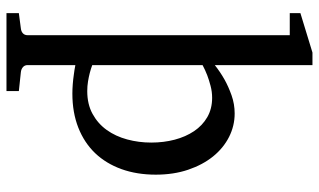

<svg xmlns="http://www.w3.org/2000/svg" viewBox="-218 -559 995 599"><g transform="rotate(90 279.5 -259.5)"><path d="M424.8 -233.9Q424.8 -272.5 415.8 -306.9Q406.7 -341.3 389.2 -367.4Q371.6 -393.6 345.5 -408.7Q319.3 -423.8 285.2 -423.8Q266.1 -423.8 247.8 -418.9Q229.5 -414.1 215.3 -408.7Q198.7 -402.3 183.1 -394V-49.8Q194.8 -45.4 208 -42Q219.2 -39.1 233.9 -36.6Q248.5 -34.2 264.2 -34.2Q305.2 -34.2 335.4 -50.8Q365.7 -67.4 385.5 -95Q405.3 -122.6 415 -158.7Q424.8 -194.8 424.8 -233.9ZM524.9 -248Q524.9 -189 507.6 -140.9Q490.2 -92.8 457.8 -58.8Q425.3 -24.9 378.2 -6.3Q331.1 12.2 272 12.2Q258.3 12.2 242.7 11Q227.1 9.8 213.9 7.8Q198.2 5.9 183.1 2.9V151.9Q183.1 161.1 189.5 166.5Q195.8 171.9 205.1 172.9L264.2 179.2V217.8H21V179.2L68.8 172.9Q78.1 171.9 84 166.5Q89.8 161.1 89.8 151.9V-666H21V-699.2L144 -736.8H183.1V-432.1Q204.6 -449.2 229 -462.9Q250 -474.6 277.3 -484.4Q304.7 -494.1 334 -494.1Q372.6 -494.1 407.2 -476.6Q441.9 -459 468 -426.8Q494.1 -394.5 509.5 -349.1Q524.9 -303.7 524.9 -248Z"/></g></svg>

Font: BabelStone Ogham
Style: Regular
Weight: 400
Designer: Andrew West
Foundry: BabelStone
Version: Version 2.02 March 14, 2022